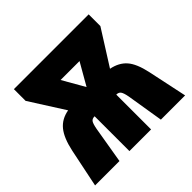

<svg xmlns="http://www.w3.org/2000/svg" viewBox="-141 -699 846 846"><g transform="rotate(-45 281.5 -276.5)"><path d="M37 -179Q51 -245 77.5 -277.5Q104 -310 150 -318L47 -480V-553H513V-480L410 -317Q456 -308 482 -278.5Q508 -249 522 -184L561 0H410L382 -172Q377 -199 370 -208Q363 -217 349 -217V0H214V-217Q199 -217 192.5 -208Q186 -199 181 -172L152 0H0ZM280 -333 339 -436H221Z"/></g></svg>

Font: Noto Sans Mono SemiCondensed Black
Style: Regular
Weight: 900
Width: 4
Designer: Monotype Design Team
Foundry: Monotype Imaging Inc.
Version: Version 2.014; ttfautohint (v1.8.4.7-5d5b)